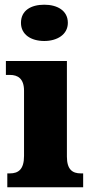

<svg xmlns="http://www.w3.org/2000/svg" viewBox="-20 -795 393 815"><path d="M168 -621C222 -621 268 -648 268 -698C268 -751 222 -775 168 -775C112 -775 69 -751 69 -698C69 -648 112 -621 168 -621ZM11 0H333V-59H323C288 -59 264 -75 264 -130V-536H5V-477H22C56 -477 82 -461 82 -410V-133C82 -76 58 -59 22 -59H11Z"/></svg>

Font: Noto Serif Tamil SemiCondensed Black
Style: Regular
Weight: 900
Width: 4
Designer: Indian Type Foundry, Tom Grace, and the Monotype Design Team
Foundry: Monotype Imaging Inc.
Version: Version 2.004